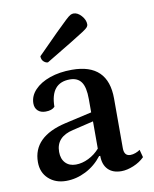

<svg xmlns="http://www.w3.org/2000/svg" viewBox="-81 -765 671 839"><g transform="rotate(-10 254.0 -345.5)"><path d="M145 12Q98 12 67.5 -16Q37 -44 37 -90Q37 -203 185 -237L304 -264V-323Q304 -376 287.5 -399Q271 -422 237 -422Q151 -422 150 -316Q137 -302 109 -302Q87 -302 74.5 -314Q62 -326 62 -346Q62 -379 87 -405.5Q112 -432 155 -447Q198 -462 253 -462Q413 -462 413 -306V-86Q413 -51 441 -51Q452 -51 464 -55.5Q476 -60 484 -66L493 -32Q473 -12 444 0Q415 12 390 12Q352 12 331 -9.5Q310 -31 310 -70H305Q275 -31 232.5 -9.5Q190 12 145 12ZM199 -51Q227 -51 255.5 -65Q284 -79 305 -103V-224L213 -202Q136 -185 136 -118Q136 -87 153 -69Q170 -51 199 -51ZM156 -512Q146 -512 137 -520.5Q128 -529 128 -544Q185 -602 217.5 -634Q250 -666 266 -681Q282 -696 289 -699.5Q296 -703 303 -703Q321 -703 337.5 -684.5Q354 -666 354 -646Q354 -640 349.5 -634Q345 -628 326.5 -616Q308 -604 268 -579.5Q228 -555 156 -512Z"/></g></svg>

Font: Petrona SemiBold
Style: Regular
Weight: 600
Designer: Ringo R. Seeber
Foundry: Ringo R. Seeber
Version: Version 2.001; ttfautohint (v1.8.3)